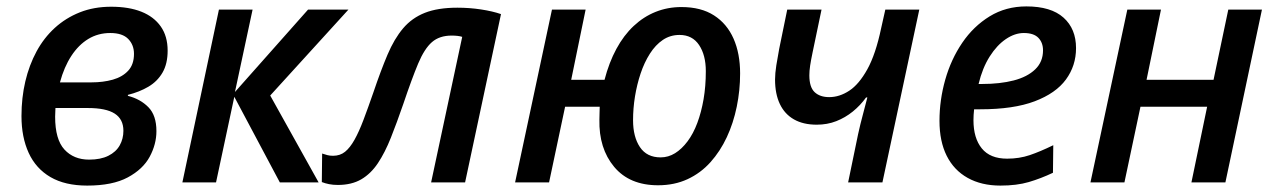

<svg xmlns="http://www.w3.org/2000/svg" viewBox="-20 -569 3975 599"><path d="M252 10Q183 10 137.5 -16.5Q92 -43 69.5 -92Q47 -141 47 -207Q47 -264 59 -315Q71 -366 94 -408.5Q117 -451 151 -482Q185 -513 229 -530.5Q273 -548 327 -548Q382 -548 421 -532.5Q460 -517 481.5 -486.5Q503 -456 503 -411Q503 -370 487 -342.5Q471 -315 443 -298.5Q415 -282 379 -273V-270Q418 -260 443 -234.5Q468 -209 468 -160Q468 -119 447 -80Q426 -41 378.5 -15.5Q331 10 252 10ZM258 -71Q294 -71 318 -83Q342 -95 353.5 -115.5Q365 -136 365 -161Q365 -197 338 -214.5Q311 -232 254 -232H153Q153 -226 152.5 -219Q152 -212 152 -205Q152 -134 181 -102.5Q210 -71 258 -71ZM265 -312Q302 -312 332 -320.5Q362 -329 380 -348.5Q398 -368 398 -401Q398 -429 380 -447.5Q362 -466 324 -466Q286 -466 255.5 -447.5Q225 -429 202.5 -394.5Q180 -360 167 -312Z M549 0 663 -539H768L713 -282L941 -539H1067L823 -271L974 0H853L711 -267L654 0Z M1034 8Q1019 8 1006.5 5.5Q994 3 984 -1L985 -90Q994 -87 1001.5 -85Q1009 -83 1019 -83Q1041 -83 1056.5 -95.5Q1072 -108 1086 -133Q1100 -158 1114 -195Q1128 -232 1145 -281Q1168 -349 1189 -398.5Q1210 -448 1237.5 -480.5Q1265 -513 1305.5 -529Q1346 -545 1407 -545Q1445 -545 1481 -539.5Q1517 -534 1543 -525L1431 0H1325L1422 -454Q1416 -456 1407.5 -457Q1399 -458 1389 -458Q1351 -458 1327.5 -437.5Q1304 -417 1284.5 -370.5Q1265 -324 1238 -244Q1218 -186 1199.5 -139.5Q1181 -93 1159 -60Q1137 -27 1107 -9.5Q1077 8 1034 8Z M2033 9Q1944 9 1896 -48.5Q1848 -106 1850 -196Q1850 -208 1850.5 -218.5Q1851 -229 1851 -236H1743L1693 0H1587L1702 -539H1807L1762 -320H1866Q1880 -374 1903 -416.5Q1926 -459 1957 -488Q1988 -517 2025.5 -532Q2063 -547 2106 -547Q2167 -547 2207.5 -521Q2248 -495 2268.5 -448.5Q2289 -402 2289 -340Q2289 -287 2278.5 -236Q2268 -185 2247.5 -141Q2227 -97 2196.5 -63Q2166 -29 2125 -10Q2084 9 2033 9ZM2041 -78Q2065 -78 2086 -91Q2107 -104 2125 -128Q2143 -152 2155.5 -185.5Q2168 -219 2175 -259.5Q2182 -300 2182 -347Q2182 -397 2161 -428.5Q2140 -460 2100 -460Q2071 -460 2048 -444.5Q2025 -429 2007.5 -401.5Q1990 -374 1978.5 -339.5Q1967 -305 1961 -268Q1955 -231 1955 -194Q1955 -142 1976.5 -110Q1998 -78 2041 -78Z M2657 -150Q2664 -182 2672 -211.5Q2680 -241 2686 -265H2682Q2664 -240 2640.5 -221Q2617 -202 2589 -191Q2561 -180 2528 -180Q2486 -180 2457 -196.5Q2428 -213 2413 -244.5Q2398 -276 2398 -321Q2398 -340 2402 -365.5Q2406 -391 2411 -417L2436 -539H2543L2515 -405Q2510 -381 2507.5 -364.5Q2505 -348 2505 -334Q2505 -297 2521.5 -281.5Q2538 -266 2567 -266Q2599 -266 2629.5 -286Q2660 -306 2686 -353Q2712 -400 2729 -481L2742 -539H2848L2733 0H2626Z M3101 10Q3042 10 2999 -14Q2956 -38 2933.5 -83Q2911 -128 2911 -192Q2911 -257 2929 -320.5Q2947 -384 2982 -435.5Q3017 -487 3067.5 -518Q3118 -549 3182 -549Q3259 -549 3298 -514Q3337 -479 3337 -419Q3337 -364 3305.5 -321Q3274 -278 3208 -253Q3142 -228 3038 -228H3019Q3018 -219 3017.5 -210.5Q3017 -202 3017 -194Q3017 -138 3043 -106Q3069 -74 3122 -74Q3160 -74 3192.5 -85Q3225 -96 3266 -116L3265 -30Q3227 -12 3189.5 -1Q3152 10 3101 10ZM3044 -307Q3100 -307 3142.5 -318Q3185 -329 3209.5 -352.5Q3234 -376 3234 -412Q3234 -436 3219.5 -451Q3205 -466 3174 -466Q3146 -466 3118 -447Q3090 -428 3067.5 -392.5Q3045 -357 3033 -307Z M3382 0 3497 -539H3602L3557 -320H3766L3812 -539H3917L3803 0H3697L3746 -236H3538L3488 0Z"/></svg>

Font: Noto Sans Display Medium
Style: Italic
Weight: 500
Italic angle: -12°
Designer: Monotype Design Team
Foundry: Monotype Imaging Inc.
Version: Version 2.003